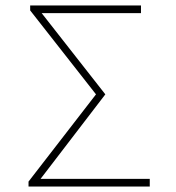

<svg xmlns="http://www.w3.org/2000/svg" viewBox="-20 -680 640 700"><path d="M84 0V-18L330 -336L90 -642V-660H494V-632H132L364 -336L128 -28H526V0Z"/></svg>

Font: Source Code Pro ExtraLight
Style: Regular
Weight: 200
Monospace: yes
Designer: Paul D. Hunt, Teo Tuominen
Foundry: Adobe
Version: Version 1.026;hotconv 1.1.0;makeotfexe 2.6.0